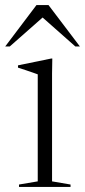

<svg xmlns="http://www.w3.org/2000/svg" viewBox="-50 -738 335 758"><path d="M156.5 -507 155.5 -448V-22L228.5 -9.5V0H25V-9.5L99 -22V-444.5Q93.5 -446.5 80.8 -451Q68 -455.5 52.2 -460.8Q36.5 -466 21 -471V-480L152.5 -507ZM-29.5 -554.5 94 -718H141.5L265.5 -554.5H247.5L104.5 -681H132L-11.5 -554.5Z"/></svg>

Font: Newsreader 60pt Light
Style: Regular
Weight: 300
Designer: Hugues Gentile
Foundry: Production Type
Version: Version 1.003